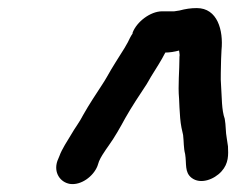

<svg xmlns="http://www.w3.org/2000/svg" viewBox="-20 -710 584 475"><path d="M423 -585C424 -578 425 -573 424 -570C424 -534 420 -499 423 -466L424 -444C425 -426 426 -409 429 -394L433 -376C435 -359 434 -344 438 -329C442 -305 436 -284 454 -270C476 -253 510 -266 528 -286C546 -306 545 -327 544 -348L541 -368C538 -383 539 -400 536 -416C528 -438 529 -470 527 -497C525 -518 527 -542 527 -564L528 -586C533 -635 518 -690 467 -690C452 -690 439 -688 424 -684L411 -682H381C352 -682 318 -656 308 -629V-627C303 -620 300 -613 296 -605L288 -591L266 -556L255 -538C248 -526 241 -513 233 -501C218 -478 200 -451 186 -426C177 -408 165 -393 156 -377C147 -362 133 -341 127 -324L122 -312C112 -283 129 -259 153 -255C181 -251 211 -274 221 -299L225 -311C229 -321 238 -334 242 -340L249 -350C264 -371 277 -394 290 -418C307 -448 324 -473 343 -502L354 -521C365 -539 379 -560 389 -580C400 -580 412 -582 423 -585Z"/></svg>

Font: Electronic
Style: UltBlkIt
Weight: 500
Version: Version 1.011